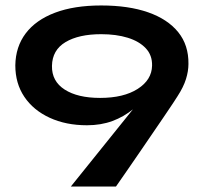

<svg xmlns="http://www.w3.org/2000/svg" viewBox="-20 -532 737 702"><path d="M298 -74Q221 -74 161.5 -101.5Q102 -129 69 -178Q36 -227 36 -293Q37 -361 74 -410Q111 -459 181 -485.5Q251 -512 350 -512Q450 -512 521.5 -487Q593 -462 631.5 -414.5Q670 -367 669 -298Q669 -272 660 -243Q651 -214 629 -180Q626 -175 612.5 -154.5Q599 -134 578.5 -104Q558 -74 534.5 -39.5Q511 -5 488 28.5Q465 62 446 89.5Q427 117 415.5 133.5Q404 150 404 150H239L576 -269L616 -299Q577 -247 541 -205.5Q505 -164 469 -134.5Q433 -105 391 -89.5Q349 -74 298 -74ZM350 -407Q268 -407 219.5 -378Q171 -349 170 -291Q169 -235 216.5 -204.5Q264 -174 346 -174Q432 -174 483.5 -207Q535 -240 536 -292Q537 -330 513 -355.5Q489 -381 447 -394Q405 -407 350 -407Z"/></svg>

Font: Syne
Style: Bold
Weight: 700
Designer: Lucas Descroix
Foundry: Bonjour Monde
Version: Version 2.200